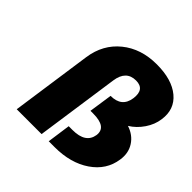

<svg xmlns="http://www.w3.org/2000/svg" viewBox="-187 -926 1102 1102"><g transform="rotate(45 363.5 -375.5)"><path d="M96.2 0 167 -494.1Q184.1 -611.8 269.8 -681.4Q355.5 -751 482.9 -751Q606 -751 672.4 -695.6Q738.8 -640.1 725.1 -547.9Q718.8 -499.5 688.5 -454.8Q658.2 -410.2 615.2 -383.8Q671.4 -365.7 700.4 -320.6Q729.5 -275.4 720.2 -215.8Q706.1 -118.2 619.6 -59.1Q533.2 0 403.8 0H356L376 -142.1H407.2Q512.7 -142.1 524.9 -219.2Q529.8 -256.3 504.4 -274.7Q479 -293 422.9 -293H401.9L422.9 -435.1Q513.2 -435.1 524.9 -518.1Q536.6 -601.1 463.9 -601.1Q384.3 -601.1 371.1 -508.8L297.9 0Z"/></g></svg>

Font: Trueno ExtraBold
Style: Italic
Weight: 800
Designer: Julieta Ulanovsky
Foundry: Julieta Ulanovsky
Version: Version 3.001b | FøM Fix